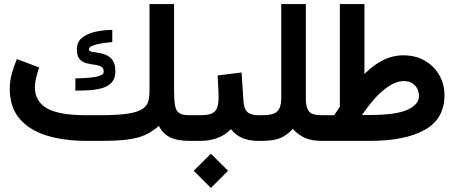

<svg xmlns="http://www.w3.org/2000/svg" viewBox="-20 -697 2248 950"><path d="M477.5 -127Q564 -127 613.3 -134.8Q662.6 -142.6 685.3 -158.2Q708 -173.8 713.9 -196.5Q719.7 -219.2 719.7 -249V-676.8H841.3V-250Q841.3 -202.6 845.9 -175.8Q850.6 -148.9 866.2 -137.9Q881.8 -127 916 -127H933.1V0H917Q856.4 0 820.6 -18.1Q784.7 -36.1 766.1 -74.2Q732.4 -44.4 695.6 -28.3Q658.7 -12.2 607.7 -6.1Q556.6 0 481 0H410.2Q292 0 206.3 -27.8Q120.6 -55.7 74.5 -112.5Q28.3 -169.4 28.3 -255.9Q28.3 -296.4 38.8 -333.7Q49.3 -371.1 63.5 -404.8L173.8 -363.3Q166 -341.8 159.4 -314.7Q152.8 -287.6 152.8 -263.2Q153.3 -195.3 212.4 -161.1Q271.5 -127 405.3 -127ZM353 -309.1Q387.2 -309.6 419.4 -312.3Q451.7 -314.9 472.4 -321.8Q493.2 -328.6 493.2 -341.8Q493.2 -361.3 479.7 -367.9Q466.3 -374.5 446.5 -377Q426.8 -379.4 407 -384.5Q387.2 -389.6 373.8 -404.8Q360.4 -419.9 360.4 -453.6Q360.4 -490.2 387 -511Q413.6 -531.7 453.9 -540.3Q494.1 -548.8 535.6 -549.3V-488.8Q511.2 -486.8 484.4 -482.7Q457.5 -478.5 438.7 -471.2Q419.9 -463.9 419.9 -453.1Q419.9 -443.8 433.1 -441.2Q446.3 -438.5 465.8 -435.8Q485.4 -433.1 504.9 -425Q524.4 -417 537.6 -398.2Q550.8 -379.4 550.8 -343.8Q550.8 -309.1 533.2 -289.6Q515.6 -270 486.8 -261.5Q458 -252.9 423.1 -250.7Q388.2 -248.5 353 -248.5Z M1268.6 0H1256.8Q1167 0 1122.6 -58.1Q1094.7 -28.8 1056.2 -14.4Q1017.6 0 972.7 0H913.6V-127H972.7Q1024.9 -127 1043.2 -146Q1061.5 -165 1061.5 -213.4Q1061.5 -239.7 1059.8 -268.6Q1058.1 -297.4 1056.6 -323.7L1175.3 -338.4L1184.6 -197.8Q1187 -159.2 1203.6 -143.1Q1220.2 -127 1257.8 -127H1268.6ZM938.5 147.9 1023.4 63.5 1108.4 147.9 1023.4 232.9Z M1428.7 -59.1Q1402.3 -29.8 1369.1 -14.9Q1335.9 0 1279.8 0H1249V-127H1280.8Q1333.5 -127 1352.5 -146.7Q1371.6 -166.5 1371.6 -209.5V-676.8H1493.2V-209.5Q1493.2 -164.1 1509 -145.5Q1524.9 -127 1570.3 -127H1585.9V0H1571.3Q1522 0 1488.3 -15.1Q1454.6 -30.3 1428.7 -59.1Z M1783.2 -330.6Q1827.1 -375.5 1875.5 -399.4Q1923.8 -423.3 1976.1 -423.3Q2035.2 -423.3 2081.1 -397.2Q2127 -371.1 2153.1 -326.2Q2179.2 -281.2 2179.2 -225.6Q2179.2 -109.9 2082.5 -54.9Q1985.8 0 1808.6 0H1566.4V-127H1633.8Q1640.6 -137.7 1647.9 -148.4Q1655.3 -159.2 1661.6 -169.4V-676.8H1783.2ZM1806.2 -127.9Q1940.9 -127.9 1997.1 -154.3Q2053.2 -180.7 2053.2 -221.7Q2053.2 -253.9 2032.7 -274.9Q2012.2 -295.9 1977.5 -295.9Q1934.1 -295.9 1881.8 -254.6Q1829.6 -213.4 1771 -127.9Z"/></svg>

Font: Vazir FD-UI
Style: Bold-FD-UI
Weight: 700
Designer: Saber Rastikerdar
Foundry: Saber Rastikerdar
Version: Version 30.0.0